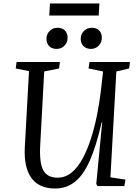

<svg xmlns="http://www.w3.org/2000/svg" viewBox="-20 -1065 789 1099"><path d="M612 -50 698 -37 692 0H538L531 -12L565 -365H562Q531 -229 494 -145.5Q457 -62 408.5 -24Q360 14 295 14Q204 14 160 -46Q116 -106 122 -222L146 -658L70 -673L75 -710H323L318 -673L233 -656L210 -230Q205 -130 228.5 -89Q252 -48 309 -48Q354 -48 390 -77.5Q426 -107 453.5 -158.5Q481 -210 501.5 -274.5Q522 -339 536 -410Q550 -481 558 -550L570 -656L487 -673L492 -710H724L719 -673L646 -656ZM246 -843Q246 -869 264 -887.5Q282 -906 309 -906Q336 -906 351.5 -890.5Q367 -875 367 -849Q367 -822 349 -803.5Q331 -785 304 -785Q277 -785 261.5 -801Q246 -817 246 -843ZM442 -843Q442 -869 460 -887.5Q478 -906 506 -906Q532 -906 547.5 -890.5Q563 -875 563 -849Q563 -822 545 -803.5Q527 -785 500 -785Q474 -785 458 -801Q442 -817 442 -843ZM266 -1045H549L545 -976H262Z"/></svg>

Font: Literata 36pt
Style: Italic
Weight: 400
Italic angle: -2°
Designer: Latin by Veronika Burian and Jose Scaglione. Greek by Irene Vlachou. Cyrillic by Vera Evstafieva
Foundry: TypeTogether
Version: Version 3.002